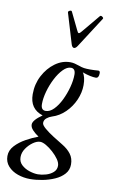

<svg xmlns="http://www.w3.org/2000/svg" viewBox="-151 -757 641 1084"><g transform="rotate(10 170.0 -215.5)"><path d="M102 273Q65 273 31 261Q-3 249 -24.5 225Q-46 201 -46 167Q-46 134 -21.5 107.5Q3 81 39 61Q75 41 108 29Q87 15 72.5 -0.5Q58 -16 58 -32Q58 -57 110 -93Q34 -117 34 -202Q34 -260 59.5 -308.5Q85 -357 125.5 -386.5Q166 -416 212 -416Q225 -416 237.5 -413Q250 -410 264 -405Q280 -399 293.5 -397Q307 -395 329 -395Q340 -395 352 -395.5Q364 -396 376 -397Q386 -397 386 -384Q386 -355 368 -355Q355 -355 335.5 -359Q316 -363 291 -372Q308 -349 308 -301Q308 -259 289.5 -216.5Q271 -174 238 -141.5Q205 -109 163 -96Q147 -91 133.5 -80Q120 -69 120 -52Q120 -40 141 -22Q162 -4 192 15Q222 34 247 49Q279 68 297.5 92.5Q316 117 316 152Q316 184 295.5 207Q275 230 242 244.5Q209 259 172 266Q135 273 102 273ZM122 -121Q146 -121 168.5 -144Q191 -167 208.5 -203Q226 -239 236.5 -278.5Q247 -318 247 -351Q247 -386 221 -386Q199 -386 176.5 -363Q154 -340 135.5 -304Q117 -268 106 -228.5Q95 -189 95 -156Q95 -121 122 -121ZM141 239Q162 239 186.5 232Q211 225 228 210Q245 195 245 172Q245 155 231.5 135.5Q218 116 197.5 97.5Q177 79 157 67.5Q137 56 123 56Q104 56 82 71.5Q60 87 44 110.5Q28 134 28 160Q28 187 47 204.5Q66 222 92.5 230.5Q119 239 141 239ZM218 -499Q212 -499 208 -504.5Q204 -510 202 -517L150 -690Q148 -697 158 -701.5Q168 -706 171 -699L219 -600Q225 -586 230 -586Q236 -586 246 -599L331 -701Q336 -707 345 -700.5Q354 -694 350 -689L238 -515Q228 -499 218 -499Z"/></g></svg>

Font: Junicode Two Beta Condensed
Style: Italic
Weight: 400
Width: 3
Italic angle: -9°
Version: Version 1.053; ttfautohint (v1.8.4)